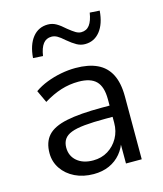

<svg xmlns="http://www.w3.org/2000/svg" viewBox="-111 -815 769 906"><g transform="rotate(-15 273.5 -361.5)"><path d="M235 9Q184 9 144 -10.5Q104 -30 81 -64Q58 -98 58 -140Q58 -194 86.5 -225.5Q115 -257 179.5 -270.5Q244 -284 352 -284H404V-229H354Q294 -229 253 -225Q212 -221 187.5 -211.5Q163 -202 152 -185.5Q141 -169 141 -145Q141 -104 170.5 -79Q200 -54 249 -54Q290 -54 321.5 -73.5Q353 -93 371.5 -126Q390 -159 390 -200V-315Q390 -376 363 -403.5Q336 -431 277 -431Q233 -431 191.5 -418Q150 -405 106 -378L78 -438Q105 -457 138.5 -470Q172 -483 208.5 -490Q245 -497 280 -497Q343 -497 385.5 -477Q428 -457 449.5 -415Q471 -373 471 -307V0H394V-112H401Q391 -76 368 -48.5Q345 -21 311.5 -6Q278 9 235 9ZM147 -591 99 -594Q104 -658 132.5 -693.5Q161 -729 207 -729Q229 -729 248 -718Q267 -707 290 -686Q311 -669 324.5 -661Q338 -653 351 -653Q377 -653 392 -673Q407 -693 413 -732L461 -729Q456 -665 427.5 -629.5Q399 -594 354 -594Q333 -594 314 -604.5Q295 -615 270 -636Q250 -654 236.5 -661.5Q223 -669 209 -669Q183 -669 168 -649.5Q153 -630 147 -591Z"/></g></svg>

Font: Nunito Sans 11pt
Style: Regular
Weight: 400
Version: Version 3.101;gftools[0.9.27]